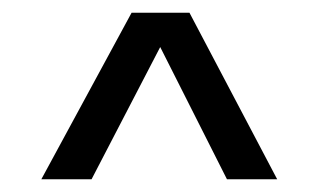

<svg xmlns="http://www.w3.org/2000/svg" viewBox="-20 -614 501 302"><path d="M416 -332H337L232 -540L124 -332H45L187 -594H278Z"/></svg>

Font: Hind
Style: Regular
Weight: 400
Designer: Manushi Parikh, Satya Rajpurohit
Foundry: Indian Type Foundry
Version: Version 2.000;PS 1.0;hotconv 1.0.79;makeotf.lib2.5.61930